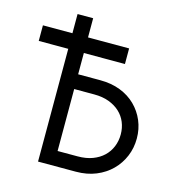

<svg xmlns="http://www.w3.org/2000/svg" viewBox="-105 -790 810 880"><g transform="rotate(15 300.0 -350.0)"><path d="M155 -535H15V-609H155V-700H229V-609H424V-535H229V-434H334Q387 -434 429.5 -417.5Q472 -401 502 -371.5Q532 -342 548.5 -303Q565 -264 565 -219Q565 -174 548.5 -134.5Q532 -95 502 -65Q472 -35 429.5 -17.5Q387 0 334 0H155ZM324 -70Q364 -70 394.5 -81.5Q425 -93 446 -113Q467 -133 478 -160Q489 -187 489 -218Q489 -249 478 -275.5Q467 -302 446 -321.5Q425 -341 394.5 -352.5Q364 -364 324 -364H229V-70Z"/></g></svg>

Font: Tilda Sans
Style: Regular
Weight: 400
Designer: ParaType Ltd
Foundry: ParaType Ltd
Version: Version 1.009